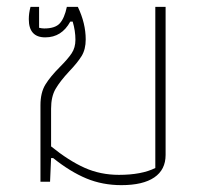

<svg xmlns="http://www.w3.org/2000/svg" viewBox="-20 -530 593 560"><path d="M135 -69H129L126 0H98V-223Q98 -260 112.5 -283.5Q127 -307 155 -335Q178 -358 189 -374.5Q200 -391 200 -414Q200 -440 192 -467H185Q160 -421 112 -421Q64 -421 64 -474Q64 -492 69 -510H94V-449Q102 -447 109 -447Q141 -447 154.5 -462Q168 -477 175 -510H207Q230 -462 230 -415Q230 -386 218 -366.5Q206 -347 182 -322Q155 -293 142 -270.5Q129 -248 129 -213V-103Q181 -61 227 -40.5Q273 -20 327 -20Q393 -20 433 -40V-510H463V-78Q463 -35 430 -12.5Q397 10 334 10Q279 10 232 -9.5Q185 -29 135 -69Z"/></svg>

Font: Athiti ExtraLight
Style: Regular
Weight: 275
Designer: CadsonDemak Team
Foundry: CadsonDemak
Version: Version 1.033